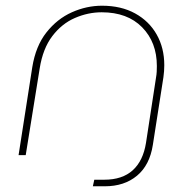

<svg xmlns="http://www.w3.org/2000/svg" viewBox="-20 -543 675 672"><path d="M305 109 310 86H345Q408 86 444.5 53Q481 20 491 -43L526 -271Q528 -282 528.5 -292Q529 -302 529 -312Q529 -395 477.5 -447.5Q426 -500 336 -500Q288 -500 242 -480Q196 -460 163 -416.5Q130 -373 119 -304L70 0H45L93 -308Q105 -382 142.5 -429.5Q180 -477 231.5 -500Q283 -523 337 -523Q404 -523 453 -496Q502 -469 528.5 -422Q555 -375 555 -315Q555 -294 552 -273L515 -36Q504 35 459.5 72Q415 109 347 109Z"/></svg>

Font: MuseoModerno Thin Thin
Style: Italic
Weight: 250
Italic angle: -9°
Version: Version 1.003